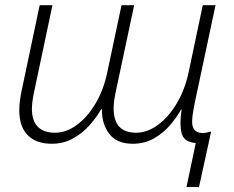

<svg xmlns="http://www.w3.org/2000/svg" viewBox="-20 -551 912 749"><path d="M707.5 178.7 743.7 6.8Q696.8 3.9 688.2 -32.5Q679.7 -68.8 688.5 -123.5H686Q669.9 -93.8 643.6 -63Q617.2 -32.2 580.8 -11.2Q544.4 9.8 497.6 9.8Q436.5 9.8 406.7 -28.3Q377 -66.4 377.4 -125H374.5Q357.4 -94.2 329.8 -63Q302.2 -31.7 265.1 -11Q228 9.8 181.6 9.8Q121.1 9.8 88.1 -23.7Q55.2 -57.1 55.2 -121.1Q55.2 -138.7 57.6 -157.2Q60.1 -175.8 64 -195.3L134.8 -530.8H184.6L112.3 -189Q104.5 -150.9 104.5 -126.5Q104.5 -79.6 127.7 -56.4Q150.9 -33.2 194.3 -33.2Q238.8 -33.2 280.3 -64Q321.8 -94.7 353 -147.7Q384.3 -200.7 398.4 -268.6L454.1 -530.8H503.4L430.7 -189Q426.8 -170.4 425 -155.3Q423.3 -140.1 423.3 -127.9Q423.3 -33.2 511.2 -33.2Q554.7 -33.2 596.4 -64Q638.2 -94.7 670.2 -148.7Q702.1 -202.6 716.8 -273.4L771 -530.8H820.8L741.2 -156.7Q735.8 -130.9 732.7 -110.8Q729.5 -90.8 729.5 -76.2Q729.5 -32.2 770.5 -32.2Q779.3 -32.2 788.1 -34.2Q796.9 -36.1 803.7 -38.1L756.3 178.7Z"/></svg>

Font: Open Sans Light
Style: Italic
Weight: 300
Italic angle: -12°
Designer: Monotype Design Team
Foundry: Monotype Imaging Inc.
Version: Version 3.003; ttfautohint (v1.8.4)